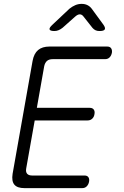

<svg xmlns="http://www.w3.org/2000/svg" viewBox="-20 -970 640 990"><path d="M170 -414H443Q457 -414 463.5 -405Q470 -396 467 -381Q465 -367 455.5 -358Q446 -349 432 -349H159L115 -101Q112 -83 120 -74Q128 -65 146 -65H416Q430 -65 436 -56Q442 -47 439 -32Q436 -18 427 -9Q418 0 404 0H106Q69 0 54 -18Q39 -36 45 -74L148 -656Q155 -694 176.5 -712Q198 -730 235 -730H533Q547 -730 553 -721Q559 -712 557 -698Q554 -683 545 -674Q536 -665 522 -665H252Q233 -665 222.5 -656Q212 -647 208 -629ZM261 -810Q238 -810 235.5 -818.5Q233 -827 252 -844L338 -925Q353 -937 368.5 -943.5Q384 -950 401 -950Q418 -950 431 -943.5Q444 -937 453 -925L513 -843Q525 -826 520 -818Q515 -810 493 -810Q481 -810 472.5 -814Q464 -818 457 -826L412 -883Q403 -896 391.5 -896Q380 -896 366 -883L303 -827Q293 -819 282.5 -814.5Q272 -810 261 -810Z"/></svg>

Font: Maple Mono NL ExtraLight
Style: Italic
Weight: 275
Italic angle: -10°
Monospace: yes
Designer: subframe7536
Version: Version 7.000